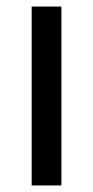

<svg xmlns="http://www.w3.org/2000/svg" viewBox="-20 -568 286 588"><path d="M77 -548C77 -548 77 0 77 0C77 0 168 0 168 0C168 0 168 -548 168 -548C168 -548 77 -548 77 -548Z"/></svg>

Font: Girnar Poppins
Style: Regular
Weight: 500
Designer: Ninad Kale (Devanagari), Jonny Pinhorn (Latin)
Foundry: Indian Type Foundry
Version: ""